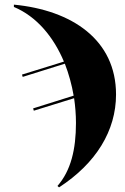

<svg xmlns="http://www.w3.org/2000/svg" viewBox="-20 -569 541 829"><path d="M228 234 235 240C395 136 481 -5 481 -161C481 -397 291 -525 40 -549V-539C138 -498 211 -410 256 -303L75 -247L78 -237L260 -294C277 -250 290 -203 298 -156L123 -101L126 -91L300 -145C305 -110 308 -74 308 -38C308 76 286 168 228 234Z"/></svg>

Font: Noto Serif Display Black
Style: Regular
Weight: 900
Designer: Monotype Design Team
Foundry: Monotype Imaging Inc.
Version: Version 2.009